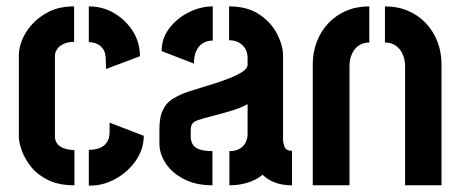

<svg xmlns="http://www.w3.org/2000/svg" viewBox="-20 -580 1441 601"><path d="M213 0Q165 0 131.5 -16Q98 -32 78 -57Q58 -82 48.5 -108Q39 -134 39 -152V-408Q39 -429 49 -454.5Q59 -480 80.5 -504Q102 -528 134.5 -544Q167 -560 212 -560V-449Q192 -449 178 -442Q164 -435 158 -425Q152 -415 152 -406V-152Q152 -140 159 -130.5Q166 -121 179.5 -116Q193 -111 213 -110ZM258 1V-111Q277 -111 291.5 -116.5Q306 -122 314.5 -134.5Q323 -147 323 -167V-196L430 -155Q430 -113 405 -77Q380 -41 340.5 -19.5Q301 2 258 1ZM312 -364 311 -393Q311 -414 303.5 -425.5Q296 -437 284 -442.5Q272 -448 258 -448V-560Q302 -560 338 -538.5Q374 -517 396 -482Q418 -447 418 -404Z M645 0Q593 0 555.5 -19.5Q518 -39 498.5 -69Q479 -99 479 -130V-180Q479 -191 481.5 -208.5Q484 -226 495 -245Q506 -264 532 -277Q548 -286 575.5 -295Q603 -304 633.5 -313Q664 -322 691.5 -332.5Q719 -343 737 -354Q755 -365 755 -378V-399Q755 -416 747.5 -428Q740 -440 727.5 -447Q715 -454 697 -454V-560Q754 -560 791.5 -535Q829 -510 847.5 -473.5Q866 -437 866 -406V-140Q866 -134 870.5 -121Q875 -108 894 -108V0Q862 0 839.5 -9Q817 -18 802 -33Q783 -17 756 -8.5Q729 0 698 0V-107Q717 -107 729.5 -114Q742 -121 748.5 -133.5Q755 -146 755 -160V-254Q737 -244 712.5 -236Q688 -228 662.5 -221.5Q637 -215 617 -209.5Q597 -204 589 -199Q577 -192 577 -173V-154Q577 -138 583.5 -127.5Q590 -117 605.5 -112Q621 -107 645 -107ZM587 -381 486 -420Q486 -460 510 -491.5Q534 -523 571 -541.5Q608 -560 646 -560V-453Q629 -453 615.5 -445Q602 -437 594.5 -421Q587 -405 587 -381Z M959 -379Q959 -416 971.5 -449Q984 -482 1007.5 -507Q1031 -532 1063.5 -546Q1096 -560 1136 -560V-447Q1118 -447 1104 -438Q1090 -429 1082 -412Q1074 -395 1074 -373V0H959ZM1248 -373Q1248 -393 1240.5 -410Q1233 -427 1219 -437Q1205 -447 1185 -447V-560Q1225 -560 1257.5 -546Q1290 -532 1313.5 -507Q1337 -482 1349.5 -449Q1362 -416 1362 -379V0H1248Z"/></svg>

Font: Stick No Bills ExtraLight
Style: Bold
Weight: 700
Version: Version 2.000